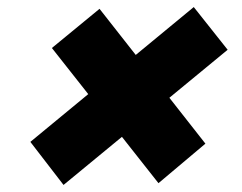

<svg xmlns="http://www.w3.org/2000/svg" viewBox="-20 -633 687 544"><path d="M160 -109 66 -231 529 -613 625 -492ZM429 -114 127 -497 262 -608 562 -226Z"/></svg>

Font: Hubot Sans Condensed ExtraLight Black
Style: Italic
Weight: 900
Italic angle: -12.0243°
Version: Version 2.000